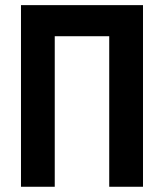

<svg xmlns="http://www.w3.org/2000/svg" viewBox="-20 -713 626 733"><path d="M397 0V-574.7H189V0H60.1V-693.4H525.9V0Z"/></svg>

Font: CaskaydiaMono NF
Style: Bold
Weight: 700
Designer: Aaron Bell
Foundry: Saja Typeworks
Version: Version 2111.001; ttfautohint (v1.8.4);Nerd Fonts 3.1.1